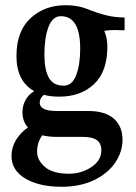

<svg xmlns="http://www.w3.org/2000/svg" viewBox="-20 -505 522 735"><path d="M418 -390Q399 -390 379 -387Q391 -360 391 -326Q391 -231 340 -183Q289 -135 207 -135Q173 -135 148 -142Q132 -129 132 -112Q132 -80 198 -80H319Q383 -80 416 -50.5Q449 -21 449 30Q449 76 421 117.5Q393 159 340 184.5Q287 210 216 210Q130 210 77 178.5Q24 147 24 92Q24 59 41.5 30.5Q59 2 87 -17Q66 -40 66 -76Q66 -101 78 -122.5Q90 -144 111 -156Q43 -194 43 -291Q43 -385 96.5 -435Q150 -485 231 -485Q272 -485 305 -474L309 -472L313 -471Q352 -455 386.5 -446.5Q421 -438 457 -438V-389ZM287 -319Q287 -443 213 -443Q181 -443 165.5 -401.5Q150 -360 150 -296Q150 -238 167 -207.5Q184 -177 224 -177Q256 -177 271.5 -217Q287 -257 287 -319ZM176 -152ZM198 19Q166 19 142 13Q122 40 122 75Q122 109 152.5 134.5Q183 160 244 160Q292 160 330 134.5Q368 109 368 71Q368 44 351 31.5Q334 19 296 19Z"/></svg>

Font: Gupter
Style: Bold
Weight: 700
Designer: Octavio Pardo
Version: Version 1.000